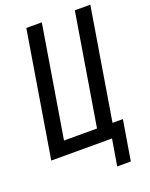

<svg xmlns="http://www.w3.org/2000/svg" viewBox="-163 -820 828 1060"><g transform="rotate(-20 251.5 -290.0)"><path d="M337 155 363 0H6L127 -735H218L110 -80H304L412 -735H503L395 -80H456L417 155Z"/></g></svg>

Font: Iosevka Term Curly Md Obl
Style: Regular
Weight: 500
Italic angle: -9°
Designer: Belleve Invis
Foundry: Belleve Invis
Version: Version 32.3.0